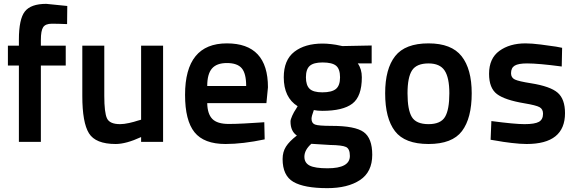

<svg xmlns="http://www.w3.org/2000/svg" viewBox="-20 -736 3001 996"><path d="M192 -396V0H78V-396H21V-499H78V-530Q78 -637 109 -676.5Q140 -716 220 -716L329 -705L328 -611Q280 -613 249 -613Q216 -613 204 -595Q192 -577 192 -529V-499H321V-396Z M712 -499H826V0H712V-25Q634 11 580 11Q476 11 441.5 -44.5Q407 -100 407 -238V-499H521V-239Q521 -152 535 -122Q549 -92 603 -92Q623 -92 650 -98Q677 -104 694 -110L712 -115Z M1167 -93Q1202 -93 1248 -95.5Q1294 -98 1322 -100L1351 -102L1353 -13Q1239 11 1150 11Q1038 11 989 -50Q940 -111 940 -244Q940 -511 1157 -511Q1370 -511 1370 -283L1362 -201H1055Q1056 -145 1081.5 -119Q1107 -93 1167 -93ZM1055 -290H1257Q1257 -355 1234 -382Q1211 -409 1157 -409Q1104 -409 1079.5 -380.5Q1055 -352 1055 -290Z M1678 240Q1558 240 1502 207.5Q1446 175 1446 89Q1446 52 1463.5 24.5Q1481 -3 1520 -33Q1487 -55 1487 -106Q1487 -116 1496 -136Q1505 -156 1515 -170L1524 -185Q1452 -230 1452 -335Q1452 -425 1507 -467.5Q1562 -510 1654 -510Q1674 -510 1699.5 -507Q1725 -504 1741 -500L1756 -497L1908 -500V-407H1836Q1857 -378 1857 -335Q1857 -236 1808 -198.5Q1759 -161 1652 -161Q1628 -161 1608 -165Q1596 -133 1596 -120Q1596 -97 1614 -90Q1632 -83 1701 -83Q1822 -83 1866.5 -51Q1911 -19 1911 67Q1911 156 1847.5 198Q1784 240 1678 240ZM1692 16 1595 10Q1559 42 1559 77Q1559 109 1586.5 123Q1614 137 1679 137Q1795 137 1795 73Q1795 36 1775 26.5Q1755 17 1692 16ZM1652 -257Q1701 -257 1722.5 -274.5Q1744 -292 1744 -335Q1744 -378 1723.5 -395Q1703 -412 1653 -412Q1607 -412 1587 -394.5Q1567 -377 1567 -335Q1567 -294 1586 -275.5Q1605 -257 1652 -257Z M2203 -511Q2322 -511 2374.5 -444.5Q2427 -378 2427 -252Q2427 -123 2376.5 -56Q2326 11 2203 11Q2080 11 2029 -55.5Q1978 -122 1978 -252Q1978 -379 2030 -445Q2082 -511 2203 -511ZM2203 -92Q2266 -92 2288.5 -129.5Q2311 -167 2311 -252Q2311 -333 2286.5 -370Q2262 -407 2203 -407Q2141 -407 2117.5 -371Q2094 -335 2094 -252Q2094 -166 2116.5 -129Q2139 -92 2203 -92Z M2896 -488 2894 -391Q2774 -407 2714 -407Q2669 -407 2650 -395.5Q2631 -384 2631 -356Q2631 -333 2651 -323.5Q2671 -314 2735 -304Q2835 -288 2873 -255Q2911 -222 2911 -149Q2911 11 2712 11Q2680 11 2633.5 5.5Q2587 0 2556 -6L2525 -11L2529 -108Q2650 -92 2701 -92Q2754 -92 2775.5 -104Q2797 -116 2797 -146Q2797 -170 2779 -180Q2761 -190 2701 -200Q2599 -217 2558 -248Q2517 -279 2517 -353Q2517 -433 2570.5 -472Q2624 -511 2706 -511Q2738 -511 2785.5 -505Q2833 -499 2865 -494Z"/></svg>

Font: TitilliumText22L Rg
Style: Bold
Weight: 700
Designer: Campivisivi
Foundry: Campivisivi
Version: 1.000